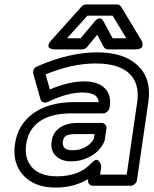

<svg xmlns="http://www.w3.org/2000/svg" viewBox="-20 -806 687 859"><path d="M46.9 -161.1Q59.6 -249.5 128.9 -298.8Q198.2 -348.1 306.2 -349.1H421.9Q418.5 -392.1 349.1 -392.1Q281.7 -392.1 193.8 -350.1Q185.1 -345.2 174.6 -348.1Q164.1 -351.1 161.1 -361.8L128.9 -476.1Q126 -485.4 131.1 -495.4Q136.2 -505.4 146 -508.8Q290.5 -571.8 415 -571.8Q534.2 -571.8 596.2 -513.2Q658.2 -454.6 644 -352.1L592.8 0Q591.3 10.7 582.3 17.8Q573.2 24.9 564 24.9H395Q384.3 24.9 378.4 17.1Q372.6 9.3 374 0L375 -4.9Q310.5 33.2 229 33.2Q134.8 33.2 84.7 -21.2Q34.7 -75.7 46.9 -161.1ZM235.8 -17.1Q334.5 -17.1 390.1 -77.1Q399.4 -87.4 407.2 -89.8Q415 -92.3 419.7 -87.9Q424.3 -83.5 427.5 -77.9Q430.7 -72.3 431.6 -67.4L433.1 -62L428.2 -24.9H546.9L594.2 -352.1Q605 -433.1 557.9 -477.5Q510.7 -522 408.2 -522Q302.2 -522 184.1 -473.1L203.1 -405.8Q288.6 -441.9 356.9 -441.9Q416.5 -441.9 447.5 -412.6Q478.5 -383.3 471.2 -332L470.2 -324.2Q468.8 -314.9 460.2 -306.9Q451.7 -298.8 440.9 -298.8H298.8Q206.5 -298.3 156.5 -262.5Q106.4 -226.6 97.2 -161.1Q87.9 -95.7 124 -56.4Q160.2 -17.1 235.8 -17.1ZM209 -625 344.2 -775.9Q354.5 -786.1 365.2 -786.1H502.9Q515.6 -786.1 522 -775.9L612.8 -625Q613.8 -623.5 615 -620.8Q616.2 -618.2 617.4 -611.1Q618.7 -604 617.2 -598.9Q615.7 -593.8 608.2 -589.4Q600.6 -585 586.9 -585H462.9Q457 -585 451.7 -588.4Q446.3 -591.8 443.8 -596.2L415 -650.9L370.1 -596.2Q360.4 -585 347.2 -585H223.1Q221.2 -585 218 -585.2Q214.8 -585.4 208.3 -587.9Q201.7 -590.3 198.5 -594Q195.3 -597.7 197.3 -606Q199.2 -614.3 209 -625ZM210.9 -172.9Q216.3 -214.4 248 -235.1Q279.8 -255.9 326.2 -255.9H435.1Q444.3 -255.9 450.9 -248.8Q457.5 -241.7 456.1 -231L449.2 -183.1Q449.2 -178.7 448.2 -176.8Q431.6 -134.3 389.2 -109.1Q346.7 -84 298.8 -84Q254.9 -84 230 -108.2Q205.1 -132.3 210.9 -172.9ZM261.2 -172.9Q258.8 -154.3 268.8 -144Q278.8 -133.8 306.2 -133.8Q338.4 -133.8 364 -148.9Q389.6 -164.1 399.9 -186L402.8 -206.1H318.8Q286.6 -206.1 275.1 -198.5Q263.7 -190.9 261.2 -172.9ZM279.8 -634.8H340.8L402.8 -709Q414.6 -723.6 424.8 -723.6Q435.1 -723.6 439.5 -716.3L443.8 -709L483.9 -634.8H544.9L483.9 -735.8H371.1Z"/></svg>

Font: Trueno Bold Outline
Style: Italic
Weight: 700
Width: 6
Designer: Julieta Ulanovsky
Foundry: Julieta Ulanovsky
Version: Version 3.001b | FøM Fix